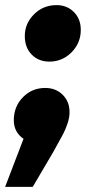

<svg xmlns="http://www.w3.org/2000/svg" viewBox="-66 -543 336 751"><path d="M127 -302Q85 -302 58 -329.5Q31 -357 31 -402Q31 -451 67 -487Q103 -523 155 -523Q196 -523 223 -496Q250 -469 250 -426Q250 -375 214 -338.5Q178 -302 127 -302ZM111 -199Q152 -199 179 -172.5Q206 -146 206 -104Q206 -83 198 -59.5Q190 -36 180.5 -18Q171 0 142 52L62 188H-46L26 0Q-12 -26 -12 -73Q-12 -126 23.5 -162.5Q59 -199 111 -199Z"/></svg>

Font: Fira Sans Ultra
Style: Italic
Weight: 950
Italic angle: -8°
Designer: Carrois Corporate & Edenspiekermann AG
Foundry: Carrois Corporate GbR & Edenspiekermann AG
Version: Version 4.203;PS 004.203;hotconv 1.0.88;makeotf.lib2.5.64775